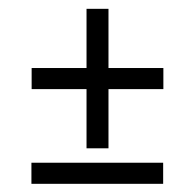

<svg xmlns="http://www.w3.org/2000/svg" viewBox="-20 -538 452 446"><path d="M232 -517.5V-193.5H181V-517.5ZM53.5 -380H359.5V-331H53.5ZM53 -160H359V-111H53Z"/></svg>

Font: Emberly Black
Style: Regular
Weight: 900
Designer: Rajesh Rajput
Foundry: Rajesh Rajput
Version: Version 1.000